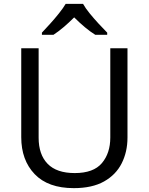

<svg xmlns="http://www.w3.org/2000/svg" viewBox="-20 -964 771 994"><path d="M640 -252Q640 -178 610 -118.5Q580 -59 518.5 -24.5Q457 10 362 10Q229 10 159.5 -62.5Q90 -135 90 -254V-714H180V-251Q180 -164 226.5 -116Q273 -68 367 -68Q464 -68 507.5 -119.5Q551 -171 551 -252V-714H640ZM410 -944Q422 -922 444.5 -894.5Q467 -867 491.5 -840.5Q516 -814 535 -795V-784H473Q447 -800 419 -823.5Q391 -847 364 -874Q337 -847 310 -824Q283 -801 257 -784H197V-795Q216 -815 239.5 -841Q263 -867 285 -894.5Q307 -922 320 -944Z"/></svg>

Font: Noto Sans Nabataean
Style: Regular
Weight: 400
Designer: Monotype Design Team
Foundry: Monotype Imaging Inc.
Version: Version 2.001; ttfautohint (v1.8.4.7-5d5b)